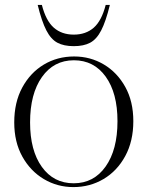

<svg xmlns="http://www.w3.org/2000/svg" viewBox="-20 -752 601 782"><path d="M279 10Q213.5 10 158.8 -22.5Q104 -55 71 -114.2Q38 -173.5 38 -253.5Q38 -335 70.5 -395.2Q103 -455.5 158.2 -488.8Q213.5 -522 282 -522Q348 -522 402.8 -489.5Q457.5 -457 490.2 -398Q523 -339 523 -258.5Q523 -177 490.2 -116.5Q457.5 -56 402 -23Q346.5 10 279 10ZM280 -5.5Q362 -5.5 410.2 -73.8Q458.5 -142 458.5 -258.5Q458.5 -373 410.5 -439.8Q362.5 -506.5 281 -506.5Q199 -506.5 150.8 -438.2Q102.5 -370 102.5 -253.5Q102.5 -139 150.5 -72.2Q198.5 -5.5 280 -5.5ZM280.5 -611Q329.5 -611 361.8 -639.2Q394 -667.5 410.5 -732H427.5Q411 -664.5 392.2 -628.2Q373.5 -592 347.2 -578Q321 -564 280.5 -564Q240 -564 213.8 -578Q187.5 -592 168.8 -628.2Q150 -664.5 133.5 -732H150.5Q167 -667.5 199.2 -639.2Q231.5 -611 280.5 -611Z"/></svg>

Font: Newsreader Display Light
Style: Regular
Weight: 300
Designer: Hugues Gentile
Foundry: Production Type
Version: Version 1.001